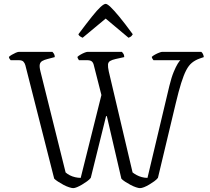

<svg xmlns="http://www.w3.org/2000/svg" viewBox="-20 -972 1087 992"><path d="M358 0Q351 0 337 -4.5Q323 -9 308 -17Q293 -25 280 -33.5Q267 -42 260 -49L111 -635Q108 -646 101 -653.5Q94 -661 77 -661H35Q33 -664 30 -667.5Q27 -671 26 -678Q31 -683 41 -689Q51 -695 61.5 -699.5Q72 -704 77 -704H251Q254 -701 258.5 -694.5Q263 -688 263 -677L225 -667Q209 -663 198.5 -657Q188 -651 185.5 -639Q183 -627 189 -603L319 -81Q328 -73 340.5 -66.5Q353 -60 368 -56.5Q383 -53 397 -53L504 -481L465 -634Q462 -648 454.5 -654.5Q447 -661 430 -661H388Q386 -664 383.5 -668Q381 -672 380 -678Q386 -684 396.5 -690Q407 -696 417 -700Q427 -704 432 -704H610Q612 -702 617 -695Q622 -688 622 -677L577 -667Q559 -663 549 -657Q539 -651 538 -638.5Q537 -626 542 -603L665 -81Q674 -74 686 -67.5Q698 -61 712.5 -57Q727 -53 742 -53L855 -528Q866 -573 877.5 -600.5Q889 -628 898 -642.5Q907 -657 912 -661H773Q772 -663 769 -666.5Q766 -670 764 -678Q770 -684 781 -690Q792 -696 802.5 -700Q813 -704 817 -704H1020Q1025 -700 1028.5 -693Q1032 -686 1033 -677L1010 -669Q988 -661 971.5 -647.5Q955 -634 942 -609Q929 -584 916 -542.5Q903 -501 888 -438L796 -53Q789 -44 776.5 -35Q764 -26 750.5 -18Q737 -10 724.5 -5Q712 0 703 0Q696 0 682.5 -4.5Q669 -9 654 -17Q639 -25 626 -33.5Q613 -42 607 -49L532 -372H528L449 -53Q442 -44 429.5 -35Q417 -26 403.5 -18Q390 -10 378 -5Q366 0 358 0ZM407 -777Q398 -781 392.5 -785Q387 -789 385 -795Q427 -851 454.5 -885.5Q482 -920 499.5 -936Q517 -952 526 -952Q534 -952 551 -936Q568 -920 596.5 -885.5Q625 -851 666 -795Q664 -791 659.5 -786Q655 -781 644 -777L526 -876Z"/></svg>

Font: Texturina 12pt Thin
Style: Regular
Weight: 250
Designer: Guillermo Torres Carreño
Foundry: Omnibus-Type
Version: Version 1.002